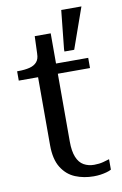

<svg xmlns="http://www.w3.org/2000/svg" viewBox="-86 -792 543 852"><g transform="rotate(-10 186.0 -366.0)"><path d="M12 -466V-508H16Q47 -508 68.5 -513.5Q90 -519 101.5 -532.5Q113 -546 113 -569L165 -512H333V-466ZM188 -160Q188 -117 199 -90Q210 -63 230.5 -51.5Q251 -40 277 -40Q300 -40 318.5 -45Q337 -50 346 -53V-6Q337 -1 324 2.5Q311 6 297 8Q283 10 266 10Q222 10 184 -5.5Q146 -21 122.5 -58.5Q99 -96 99 -160V-505L111 -510L116 -648H188ZM278 -558 343 -742H252L234 -568V-558Z"/></g></svg>

Font: Roboto Serif 72pt
Style: Regular
Weight: 400
Designer: Greg Gazdowicz
Foundry: Commercial Type
Version: Version 1.008